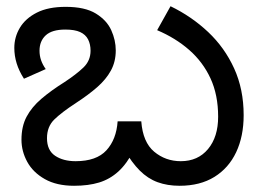

<svg xmlns="http://www.w3.org/2000/svg" viewBox="-20 -585 840 617"><path d="M557 12Q518 12 486.5 0.5Q455 -11 429 -37Q403 -63 379 -105L411 -104Q388 -59 360.5 -34Q333 -9 298.5 1.5Q264 12 218 12Q162 12 124 -9.5Q86 -31 67.5 -65Q49 -99 49 -136Q49 -179 65.5 -210Q82 -241 113 -267.5Q144 -294 187 -321Q225 -346 248 -368Q271 -390 271 -422Q271 -443 263 -458.5Q255 -474 237.5 -482Q220 -490 190 -490Q147 -490 127 -471.5Q107 -453 107 -422Q107 -406 112 -391.5Q117 -377 127 -363L57 -332Q41 -357 33.5 -381.5Q26 -406 26 -431Q26 -466 44 -496Q62 -526 98.5 -544.5Q135 -563 191 -563Q253 -563 288 -541.5Q323 -520 337.5 -488Q352 -456 352 -423Q352 -387 336.5 -358.5Q321 -330 292.5 -305Q264 -280 224 -254Q178 -224 154.5 -201Q131 -178 131 -141Q131 -102 157 -84.5Q183 -67 223 -67Q290 -67 322 -102Q354 -137 358 -195H434Q439 -128 475.5 -97.5Q512 -67 561 -67Q616 -67 648.5 -106Q681 -145 681 -210Q681 -280 656.5 -333Q632 -386 588 -424.5Q544 -463 485 -488L528 -565Q596 -532 649 -482Q702 -432 732.5 -365Q763 -298 763 -215Q763 -147 739 -96Q715 -45 669 -16.5Q623 12 557 12Z"/></svg>

Font: lkannada25
Style: Book
Weight: 400
Designer: Jelle Bosma - Monotype Design Team
Foundry: Monotype Imaging Inc.
Version: Version 2.003